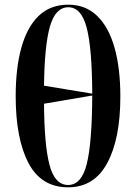

<svg xmlns="http://www.w3.org/2000/svg" viewBox="-20 -790 582 820"><path d="M271 10Q156 10 101.5 -94Q47 -198 47 -379Q47 -500 71.5 -587.5Q96 -675 145.5 -722.5Q195 -770 272 -770Q345 -770 394.5 -722.5Q444 -675 469 -587Q494 -499 494 -378Q494 -197 438 -93.5Q382 10 271 10ZM374 -390Q373 -586 350 -672.5Q327 -759 272 -759Q217 -759 193.5 -677.5Q170 -596 168 -424ZM271 0Q328 0 350.5 -89.5Q373 -179 374 -382L168 -347Q169 -171 191.5 -85.5Q214 0 271 0Z"/></svg>

Font: Noto Serif Display Condensed SemiBold
Style: Regular
Weight: 600
Width: 3
Designer: Monotype Design Team
Foundry: Monotype Imaging Inc.
Version: Version 2.009